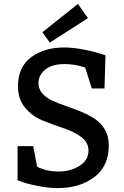

<svg xmlns="http://www.w3.org/2000/svg" viewBox="-20 -953 637 983"><path d="M235 -735 197 -788 379 -933 430 -860ZM150 -205 170 -100Q215 -75 280 -75Q340 -75 386.5 -103.5Q433 -132 433 -182Q433 -224 396 -251.5Q359 -279 306 -296.5Q253 -314 199.5 -335.5Q146 -357 109 -401Q72 -445 72 -511Q72 -610 139.5 -660Q207 -710 309 -710Q351 -710 404 -700Q457 -690 488 -680L520 -670L515 -500H450L416 -607Q365 -625 310 -625Q246 -625 211.5 -596.5Q177 -568 177 -528Q177 -497 197 -474.5Q217 -452 248.5 -437.5Q280 -423 318.5 -410Q357 -397 395.5 -381Q434 -365 465.5 -344.5Q497 -324 517 -289.5Q537 -255 537 -209Q537 -102 462.5 -46Q388 10 276 10Q229 10 177.5 0Q126 -10 98 -20L70 -30V-205Z"/></svg>

Font: Bitter
Style: Regular
Weight: 400
Designer: Sol Matas
Foundry: Sol Matas
Version: Version 1.300;PS 001.300;hotconv 1.0.70;makeotf.lib2.5.58329